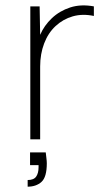

<svg xmlns="http://www.w3.org/2000/svg" viewBox="-20 -524 401 722"><path d="M152 49Q153 59 154.5 70.5Q156 82 156 90Q156 142 136 160Q116 178 84 178V153Q107 153 116 140Q125 127 125 105V97H93V49ZM94 -500H129L131 -393Q146 -428 175 -455.5Q204 -483 244 -496Q284 -509 333 -500V-464Q290 -473 253.5 -462.5Q217 -452 189 -426Q161 -400 146 -360.5Q131 -321 131 -274V0H94Z"/></svg>

Font: Albert Sans ExtraLight
Style: Regular
Weight: 250
Designer: Andreas Rasmussen
Foundry: a.Foundry
Version: Version 1.025